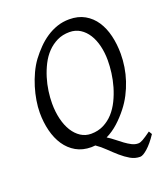

<svg xmlns="http://www.w3.org/2000/svg" viewBox="-141 -727 837 969"><g transform="rotate(-20 277.0 -242.5)"><path d="M457 -369.1Q457 -410.2 448.2 -446.5Q439.5 -482.9 422.4 -510Q405.3 -537.1 380.4 -553Q355.5 -568.8 323.2 -568.8Q286.1 -568.8 256.6 -554.4Q227.1 -540 204.1 -516.1Q181.2 -492.2 165 -460.4Q148.9 -428.7 138.4 -394.5Q127.9 -360.4 123 -325.4Q118.2 -290.5 118.2 -259.8Q118.2 -214.4 127.7 -175.5Q137.2 -136.7 154.8 -108.6Q172.4 -80.6 197 -64.7Q221.7 -48.8 252 -48.8Q289.6 -48.8 319.6 -64Q349.6 -79.1 372.3 -104.2Q395 -129.4 411.1 -162.4Q427.2 -195.3 437.5 -231Q447.8 -266.6 452.4 -302.2Q457 -337.9 457 -369.1ZM539.1 57.1Q524.9 78.6 511.2 95Q497.6 111.3 485.1 122.3Q472.7 133.3 462.4 139.2Q452.1 145 444.8 145Q417.5 145 393.1 130.9Q368.7 116.7 345.2 96.2Q321.8 75.7 298.6 53Q275.4 30.3 251 13.7Q240.7 15.1 230 15.1Q183.1 15.1 148.2 -4.9Q113.3 -24.9 90.1 -59.3Q66.9 -93.8 55.4 -139.6Q43.9 -185.5 43.9 -236.8Q43.9 -267.6 49.6 -302Q55.2 -336.4 65.7 -370.8Q76.2 -405.3 91.3 -437.7Q106.4 -470.2 126 -497.1Q146.5 -524.4 170.2 -548.6Q193.8 -572.8 220.9 -590.8Q248 -608.9 278.8 -619.4Q309.6 -629.9 344.2 -629.9Q392.1 -629.9 427.2 -609.9Q462.4 -589.8 485.1 -555.4Q507.8 -521 518.8 -475.1Q529.8 -429.2 529.8 -377.9Q529.8 -343.3 524.2 -307.6Q518.6 -272 507.1 -237.3Q495.6 -202.6 478.8 -170.2Q461.9 -137.7 439.9 -109.9Q413.6 -76.2 383.5 -49.1Q353.5 -22 318.4 -4.9Q337.4 6.8 355.2 21.2Q373 35.6 390.4 48.3Q407.7 61 424.6 69.6Q441.4 78.1 458 78.1Q463.9 78.1 470 76.2Q476.1 74.2 484.1 69.8Q492.2 65.4 502.9 58.1Q513.7 50.8 528.8 40Z"/></g></svg>

Font: Akkhara
Style: Italic
Weight: 400
Italic angle: -7°
Designer: J. Victor Gaultney
Version: Version 1.00 June 13, 2006, initial release